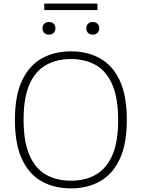

<svg xmlns="http://www.w3.org/2000/svg" viewBox="-20 -1033 784 1062"><path d="M372 9Q280 9 210.2 -30Q140.5 -69 101.5 -152.5Q62.5 -236 62.5 -370Q62.5 -504 102 -587.5Q141.5 -671 211.2 -710Q281 -749 372 -749Q464 -749 533.8 -710Q603.5 -671 642.5 -587.5Q681.5 -504 681.5 -370Q681.5 -236 642 -152.5Q602.5 -69 532.8 -30Q463 9 372 9ZM372 -33.5Q450 -33.5 508.8 -66.2Q567.5 -99 600.5 -172.5Q633.5 -246 633.5 -368Q633.5 -492 600.5 -566.5Q567.5 -641 508.8 -673.8Q450 -706.5 372 -706.5Q294.5 -706.5 235.5 -673.8Q176.5 -641 143.5 -567.8Q110.5 -494.5 110.5 -372Q110.5 -248 143.5 -173.5Q176.5 -99 235.2 -66.2Q294 -33.5 372 -33.5ZM493.5 -841.5Q477 -841.5 467.2 -850.8Q457.5 -860 457.5 -876Q457.5 -892 467.2 -901.8Q477 -911.5 493.5 -911.5Q509.5 -911.5 519.2 -901.8Q529 -892 529 -876Q529 -860 519.2 -850.8Q509.5 -841.5 493.5 -841.5ZM250.5 -841.5Q234.5 -841.5 224.8 -850.8Q215 -860 215 -876Q215 -892 224.8 -901.8Q234.5 -911.5 250.5 -911.5Q267 -911.5 276.8 -901.8Q286.5 -892 286.5 -876Q286.5 -860 276.8 -850.8Q267 -841.5 250.5 -841.5ZM225 -977.5V-1013H519V-977.5Z"/></svg>

Font: Encode Sans SmExp XLt
Style: Regular
Weight: 200
Width: 6
Designer: Multiple Designers
Foundry: Impallari Type
Version: Version 3.002; ttfautohint (v1.8.3) -l 8 -r 50 -G 200 -x 14 